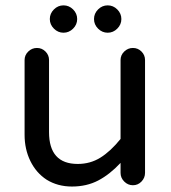

<svg xmlns="http://www.w3.org/2000/svg" viewBox="-20 -682 635 713"><path d="M165 -611.3Q165 -631.8 180.2 -647Q195.3 -662.1 215.8 -662.1Q236.3 -662.1 251.5 -647Q266.6 -631.8 266.6 -611.3Q266.6 -590.8 251.5 -575.7Q236.3 -560.5 215.8 -560.5Q195.3 -560.5 180.2 -575.7Q165 -590.8 165 -611.3ZM329.1 -611.3Q329.1 -631.8 344.2 -647Q359.4 -662.1 379.9 -662.1Q400.4 -662.1 415.5 -647Q430.7 -631.8 430.7 -611.3Q430.7 -590.8 415.5 -575.7Q400.4 -560.5 379.9 -560.5Q359.4 -560.5 344.2 -575.7Q329.1 -590.8 329.1 -611.3ZM153.3 -14.6Q114.3 -40 92.8 -84Q71.3 -127.9 71.3 -181.6V-459Q71.3 -477.5 85 -490.7Q98.6 -503.9 117.2 -503.9Q135.7 -503.9 148.9 -490.7Q162.1 -477.5 162.1 -459V-191.4Q162.1 -73.2 268.6 -73.2Q315.4 -73.2 353 -96.7Q390.6 -120.1 427.7 -166V-459Q427.7 -477.5 441.4 -490.7Q455.1 -503.9 473.6 -503.9Q492.2 -503.9 505.4 -490.7Q518.6 -477.5 518.6 -459V-40Q518.6 -21.5 505.4 -7.8Q492.2 5.9 473.6 5.9Q455.1 5.9 441.4 -7.8Q427.7 -21.5 427.7 -40V-77.1Q387.7 -34.2 344.7 -11.7Q301.8 10.7 247.1 10.7Q194.3 10.7 153.3 -14.6Z"/></svg>

Font: jf-openhuninn-1.1
Style: Regular
Weight: 400
Designer: [Kosugi Maru]
      Designed by Motoya company      

      [Varela Round]
      Joe Prince(Latin component); Avraham Co
Foundry: justfont CO.,LTD.
Version: 1.1